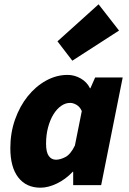

<svg xmlns="http://www.w3.org/2000/svg" viewBox="-20 -860 598 892"><path d="M168 12Q102 12 65 -35.5Q28 -83 28 -172Q28 -243 50 -305Q72 -367 109 -413Q146 -459 194 -485.5Q242 -512 294 -512Q326 -512 355 -495.5Q384 -479 398 -450H400L422 -500H550L450 0H320V-62H318Q285 -27 244.5 -7.5Q204 12 168 12ZM240 -118Q260 -118 284 -130.5Q308 -143 328 -184L360 -344Q351 -364 335.5 -373Q320 -382 306 -382Q284 -382 264 -368Q244 -354 228.5 -329Q213 -304 203.5 -269Q194 -234 194 -192Q194 -153 206.5 -135.5Q219 -118 240 -118ZM316 -578 247 -668 438 -840 533 -718Z"/></svg>

Font: mr_Source Sans Pro
Style: Italic
Weight: 900
Italic angle: -11°
Designer: Paul D. Hunt
Foundry: Adobe Systems Incorporated
Version: Version 1.076;July 10, 2024;FontCreator 11.5.0.2430 64-bit